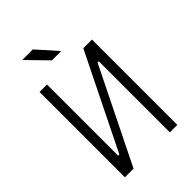

<svg xmlns="http://www.w3.org/2000/svg" viewBox="-259 -999 1103 1103"><g transform="rotate(-45 293.0 -447.0)"><path d="M80.1 0V-693.4H140.6V-115.7H150.4L435.5 -693.4H505.9V0H445.3V-577.6H435.5L150.4 0ZM258.8 -771.5 139.6 -893.6H225.6L334.5 -771.5Z"/></g></svg>

Font: Caskaydia Cove Light
Style: Regular
Weight: 300
Monospace: yes
Designer: Aaron Bell
Foundry: Saja Typeworks
Version: Version 4.300; ttfautohint (v1.8.3)